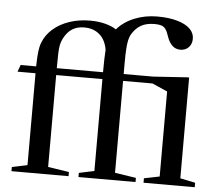

<svg xmlns="http://www.w3.org/2000/svg" viewBox="-56 -883 1073 945"><g transform="rotate(5 481.0 -410.5)"><path d="M34.5 0V-20.5L110.5 -36.5V-490.5H21.5L34 -524.5H110.5Q111.5 -574 114.8 -599.5Q118 -625 125.5 -643.5Q140.5 -682.5 174 -711.5Q207.5 -740.5 254.2 -756.2Q301 -772 356 -772Q397 -772 430.5 -763.2Q464 -754.5 485.5 -740Q518.5 -778.5 571 -799.8Q623.5 -821 683.5 -821Q741 -821 782 -809.2Q823 -797.5 845 -776.5Q867 -755.5 867 -727Q867 -701 851.2 -684.5Q835.5 -668 809.5 -668Q764 -668 743.5 -729.5Q736.5 -751.5 728.2 -763Q720 -774.5 707.2 -778.8Q694.5 -783 673.5 -783Q632 -783 605 -767Q578 -751 560 -719Q554 -707.5 550.2 -691Q546.5 -674.5 544.8 -647.2Q543 -620 543 -576.5V-524.5H688.5L854.5 -535.5H865.5V-37.5L940 -22V0H687V-22L763.5 -37.5V-457.5L688.5 -490.5H543V-36.5L647.5 -20.5V0H365.5V-20.5L441 -36.5V-490.5H212.5V-36.5L316.5 -20.5V0ZM212.5 -524.5H441Q441 -561 441.8 -588.2Q442.5 -615.5 444 -635.5Q436 -683.5 406.2 -709.8Q376.5 -736 329.5 -736Q295.5 -736 270.8 -720.5Q246 -705 229 -671.5Q221.5 -657 218 -641Q214.5 -625 213.5 -598.5Q212.5 -572 212.5 -524.5Z"/></g></svg>

Font: Libre Caslon Text
Style: Regular
Weight: 400
Designer: Pablo Impallari, Rodrigo Fuenzalida, Katja Schimmel
Foundry: Pablo Impallari, Rodrigo Fuenzalida
Version: Version 2.000